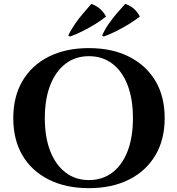

<svg xmlns="http://www.w3.org/2000/svg" viewBox="-20 -964 919 998"><path d="M442 -714Q562 -714 650.5 -669.5Q739 -625 787.5 -544Q836 -463 836 -350Q836 -238 787.5 -156.5Q739 -75 650.5 -30.5Q562 14 442 14Q322 14 233.5 -30.5Q145 -75 97 -156Q49 -237 49 -350Q49 -462 97 -543.5Q145 -625 233.5 -669.5Q322 -714 442 -714ZM442 -28Q513 -28 564.5 -67.5Q616 -107 643.5 -179Q671 -251 671 -350Q671 -449 643.5 -521Q616 -593 564.5 -632.5Q513 -672 442 -672Q372 -672 320.5 -632.5Q269 -593 241 -521Q213 -449 213 -350Q213 -251 241 -179Q269 -107 320.5 -67.5Q372 -28 442 -28ZM335 -779Q348 -808 369 -838.5Q390 -869 413.5 -896Q437 -923 455 -944Q483 -933 501 -917Q519 -901 531 -878Q505 -857 473 -837.5Q441 -818 408 -801.5Q375 -785 344 -774ZM511 -779Q523 -808 544 -838.5Q565 -869 588.5 -896Q612 -923 631 -944Q659 -934 677 -917.5Q695 -901 707 -878Q680 -857 648 -837.5Q616 -818 583 -801.5Q550 -785 519 -774Z"/></svg>

Font: Cinzel
Style: Bold
Weight: 700
Designer: Natanael Gama
Version: Version 2.000